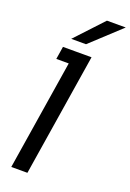

<svg xmlns="http://www.w3.org/2000/svg" viewBox="-177 -1013 729 1074"><g transform="rotate(20 187.5 -476.0)"><path d="M136 0H40L156 -730H252ZM240 -654H70L82 -730H252ZM198 -788H110L263 -952H375Z"/></g></svg>

Font: Sora Variable Italic
Style: Regular
Weight: 400
Designer: Jonathan Barnbrook, Julián Moncada
Foundry: Barnbrook Fonts
Version: Version 2.000